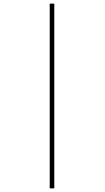

<svg xmlns="http://www.w3.org/2000/svg" viewBox="-20 -783 575 1054"><path d="M253 -763H278V251H253Z"/></svg>

Font: Noto Sans Hebrew Thin
Style: Regular
Weight: 250
Designer: Monotype Design Team
Foundry: Monotype Imaging Inc.
Version: Version 2.003